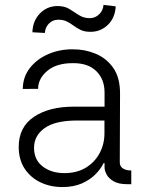

<svg xmlns="http://www.w3.org/2000/svg" viewBox="-20 -756 596 788"><path d="M236.2 11.7Q186.8 11.7 146.1 -7.6Q105.5 -27 81.1 -63.9Q56.8 -100.9 56.8 -153.1Q56.8 -234.4 119.3 -276.5Q181.8 -318.5 283.4 -318.2H409.1V-376.4Q409.1 -430.4 375.5 -463.8Q342 -497.2 279.8 -496.8Q212.4 -497.2 174.4 -465.4Q136.4 -433.6 136.4 -391.3L73.5 -391Q73.9 -439.6 102.1 -476.2Q130.3 -512.8 177 -533.4Q223.7 -554 278.8 -553.6Q327.1 -554 371.4 -536Q415.8 -518.1 444.4 -478Q473 -437.9 472.7 -370.7L471.6 -89.8Q471.6 -73.2 484.4 -64.8Q497.2 -56.5 516.7 -56.5H518.8V0H502.8Q465.9 0 445.5 -12.4Q425.1 -24.9 417.1 -40.8Q409.1 -56.8 409.1 -67.8V-86.6H405.2Q394.2 -63.2 371.6 -40.5Q349.1 -17.8 315.3 -3Q281.6 11.7 236.2 11.7ZM244.3 -45.5Q295.1 -45.5 331.9 -67.6Q368.6 -89.8 388.7 -127.1Q408.7 -164.4 408.7 -209.2V-261.4H296.5Q206.7 -261.4 163.2 -230.3Q119.7 -199.2 119.7 -149.5Q119.7 -100.1 155.2 -72.8Q190.7 -45.5 244.3 -45.5ZM164.1 -620.7 112.9 -623.6Q114.7 -671.2 144.2 -701.2Q173.7 -731.2 216.3 -731.2Q245.4 -731.2 265.3 -718.8Q285.2 -706.3 304.2 -693.9Q323.2 -681.5 348.7 -681.5Q370.4 -681.5 386.7 -697.1Q403.1 -712.7 404.8 -735.8L454.9 -730.1Q452.4 -682.5 422.6 -653.9Q392.8 -625.4 351.6 -625.4Q327.8 -625.4 311.8 -632.8Q295.8 -640.3 282.7 -650.2Q269.5 -660.2 254.8 -667.6Q240.1 -675.1 219.1 -675.1Q196.4 -675.1 180.9 -659.4Q165.5 -643.8 164.1 -620.7Z"/></svg>

Font: Inter Zeller Light
Style: Regular
Weight: 300
Designer: Rasmus Andersson; Joe Bland
Foundry: zeller
Version: Version 3.015;git-dec3a8cb1